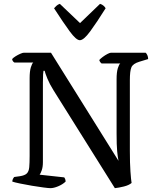

<svg xmlns="http://www.w3.org/2000/svg" viewBox="-20 -978 810 998"><path d="M242 0Q233 0 206 -3.5Q179 -7 146 -12.5Q113 -18 84.5 -24Q56 -30 44 -34Q44 -42 47.5 -48.5Q51 -55 54 -58L83 -62Q109 -66 119.5 -76.5Q130 -87 132 -109Q134 -131 134 -167V-571Q134 -608 140.5 -628.5Q147 -649 153 -653H55Q51 -655 47.5 -659.5Q44 -664 43 -671Q49 -678 61 -685.5Q73 -693 85.5 -698.5Q98 -704 104 -704H245L596 -142Q592 -161 589 -192Q586 -223 586 -284V-566Q586 -603 592.5 -623.5Q599 -644 605 -648H508Q505 -650 501.5 -654.5Q498 -659 496 -666Q502 -673 514 -682Q526 -691 538.5 -697.5Q551 -704 557 -704H737Q742 -700 746 -691Q750 -682 750 -671L704 -657Q671 -647 663 -628Q655 -609 655 -562V-194Q655 -130 658 -87Q661 -44 664 -27Q650 -15 623.5 -8.5Q597 -2 577 0L258 -509Q238 -541 226.5 -569Q215 -597 212 -610H206Q205 -606 204 -591.5Q203 -577 203 -550V-135Q203 -110 197 -93Q191 -76 186 -70L314 -56Q316 -54 318.5 -48Q321 -42 321 -34Q305 -19 282 -9.5Q259 0 242 0ZM395 -769Q376 -769 342 -815.5Q308 -862 261 -935Q265 -940 273 -947.5Q281 -955 291 -958L396 -858L500 -958Q511 -955 518.5 -948Q526 -941 529 -935Q482 -860 448.5 -814.5Q415 -769 395 -769Z"/></svg>

Font: Texturina 72pt Medium
Style: Regular
Weight: 500
Designer: Guillermo Torres Carreño
Foundry: Omnibus-Type
Version: Version 1.002; ttfautohint (v1.8.3)